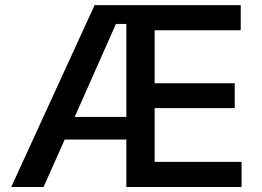

<svg xmlns="http://www.w3.org/2000/svg" viewBox="-20 -748 1046 768"><path d="M24.9 0H154.3L238.8 -189.9H485.4V0H946.3V-100.6H598.6V-315.4H918.9V-415H598.6V-627H942.9V-727.5H358.4ZM278.8 -280.3 443.8 -652.3H485.4V-280.3Z"/></svg>

Font: Raveo Medium
Style: Regular
Weight: 500
Designer: Jakub Foglar, Rasmus Andersson (Inter)
Foundry: Jakubfoglar.com
Version: Version 1.100;Glyphs 3.2.3 (3260)